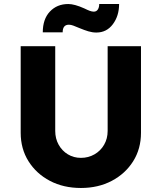

<svg xmlns="http://www.w3.org/2000/svg" viewBox="-20 -930 805 956"><path d="M383 6Q296 6 228.5 -29.5Q161 -65 122 -127Q83 -189 83 -269V-700H255V-278Q255 -240 272 -209.5Q289 -179 318 -161.5Q347 -144 383 -144Q420 -144 450.5 -161.5Q481 -179 498.5 -209.5Q516 -240 516 -278V-700H682V-269Q682 -189 643 -127Q604 -65 536.5 -29.5Q469 6 383 6ZM460 -768Q440 -768 420 -774Q400 -780 376 -790Q357 -798 345 -802.5Q333 -807 323 -807Q292 -807 292 -769H193Q193 -835 228.5 -872.5Q264 -910 320 -910Q351 -910 400 -888Q416 -880 427 -876Q438 -872 447 -872Q460 -872 467 -882.5Q474 -893 474 -910H573Q573 -851 542 -809.5Q511 -768 460 -768Z"/></svg>

Font: Lexend
Style: Bold
Weight: 700
Designer: Bonnie Shaver-Troup, Thomas Jockin
Foundry: Lexend
Version: Version 1.007; ttfautohint (v1.8.3)